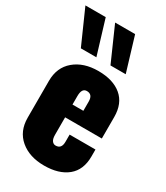

<svg xmlns="http://www.w3.org/2000/svg" viewBox="-214 -955 912 1055"><g transform="rotate(30 242.0 -427.0)"><path d="M288.6 -648.4 192.9 -865.2H319.8L385.3 -648.4ZM100.6 -648.4 4.4 -865.2H133.3L199.2 -648.4ZM215.3 -357.9H284.2V-417Q284.2 -461.9 247.1 -461.9Q215.3 -461.9 215.3 -412.1ZM38.1 -172.4V-405.8Q38.1 -491.2 95.9 -540Q153.8 -588.9 247.1 -588.9Q341.3 -588.9 394.8 -543.9Q448.2 -499 448.2 -413.1V-276.9H215.3V-166.5Q215.3 -140.1 224.4 -128.2Q233.4 -116.2 247.1 -116.2Q284.2 -116.2 284.2 -161.1V-207H448.2V-162.6Q448.2 -77.6 394.3 -33.4Q340.3 10.7 247.1 10.7Q153.8 10.7 95.9 -38.1Q38.1 -86.9 38.1 -172.4Z"/></g></svg>

Font: Oswald
Style: Heavy
Weight: 800
Designer: Vernon Adams
Foundry: Vernon Adams
Version: 3.0; ttfautohint (v0.95) -l 8 -r 50 -G 200 -x 0 -w "G" -W -c